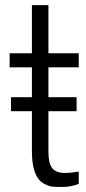

<svg xmlns="http://www.w3.org/2000/svg" viewBox="-20 -723 336 749"><path d="M22.9 -289.1V-343.8H104.5V-460.4Q104.5 -460.4 17.6 -460.4V-515.1H104.5V-703.1H168.9V-515.1H287.1V-460.4H168.9V-343.8H278.8V-289.1H168.9V-133.8Q168.9 -84.5 184.1 -66.4Q199.2 -48.3 233.9 -48.3Q248 -48.3 267.6 -50.8Q287.1 -53.2 287.1 -53.7V-5.4Q254.9 6.3 224.4 6.3Q193.8 6.3 182.6 4.9Q171.4 3.4 155.3 -4.4Q139.2 -12.2 128.9 -26.4Q104.5 -60.5 104.5 -133.8V-289.1Z"/></svg>

Font: News Cycle
Style: Regular
Weight: 500
Version: Version 0.5.2